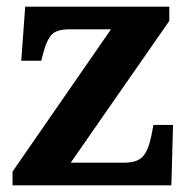

<svg xmlns="http://www.w3.org/2000/svg" viewBox="-20 -556 569 576"><path d="M17.6 0V-41.2L312.9 -468H187Q151.7 -468 136.3 -453.3Q121 -438.6 110 -398L103.8 -373.7H43.8L55.6 -536H487.9V-493.3L192.2 -68H352.8Q391.8 -68 408.6 -86.6Q425.4 -105.3 434.1 -148.9L440.3 -181.1H499.1L494.1 0Z"/></svg>

Font: Noto Serif Gurmukhi
Style: Regular
Weight: 400
Designer: Vaibhav Singh and the Monotype Design Team
Foundry: Monotype Imaging Inc.
Version: Version 2.003